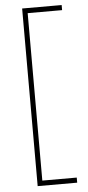

<svg xmlns="http://www.w3.org/2000/svg" viewBox="-59 -748 428 939"><g transform="rotate(-5 155.0 -278.0)"><path d="M281 158H87V-714H281V-689H112V133H281Z"/></g></svg>

Font: Noto Sans Lao Looped SemiCondensed Thin
Style: Regular
Weight: 100
Width: 4
Designer: Mark Frömberg, Ben Mitchell
Foundry: The Fontpad Ltd
Version: Version 1.002; ttfautohint (v1.8.4.7-5d5b)